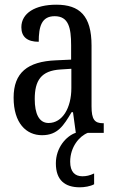

<svg xmlns="http://www.w3.org/2000/svg" viewBox="-20 -566 494 818"><path d="M159 10C226 10 251 -31 285 -88H291L303 0H302C262 14 218 63 218 130C218 202 257 232 320 232C339 232 365 228 381 219V173C362 182 347 185 331 185C299 185 279 166 279 123C279 60 318 14 354 0H422V-41H419C383 -41 370 -57 370 -113V-372C370 -499 319 -546 220 -546C130 -546 71 -510 71 -450C71 -409 96 -388 145 -388C145 -453 157 -497 213 -497C272 -497 283 -448 283 -373V-312L218 -309C97 -304 38 -256 38 -150C38 -41 92 10 159 10ZM187 -42C146 -42 128 -82 128 -144C128 -223 155 -265 238 -270L284 -273V-191C284 -106 246 -42 187 -42Z"/></svg>

Font: Noto Serif Sinhala ExtraCondensed
Style: Regular
Weight: 400
Width: 2
Designer: Jelle Bosma - Monotype Design Team
Foundry: Monotype Imaging Inc.
Version: Version 2.007